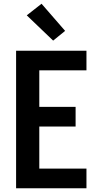

<svg xmlns="http://www.w3.org/2000/svg" viewBox="-20 -1006 540 1026"><path d="M66 0V-735H442V-630H190V-435H384V-330H190V-105H442V0ZM264 -789 123 -924 202 -986 328 -841Z"/></svg>

Font: Iosevka Extrabold
Style: Regular
Weight: 800
Monospace: yes
Designer: Belleve Invis
Foundry: Belleve Invis
Version: Version 32.5.0; ttfautohint (v1.8.4)